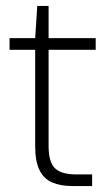

<svg xmlns="http://www.w3.org/2000/svg" viewBox="-20 -624 354 644"><path d="M222 0Q183 0 155 -12Q127 -24 112.5 -53.5Q98 -83 98 -133V-457H12V-496H98L105 -604H143V-496H301V-457H143V-134Q143 -81 164 -60Q185 -39 236 -39H289V0Z"/></svg>

Font: DM Sans 36pt ExtraLight
Style: Regular
Weight: 250
Designer: Colophon Foundry, Jonny Pinhorn
Foundry: Colophon Foundry
Version: Version 4.004;gftools[0.9.30]